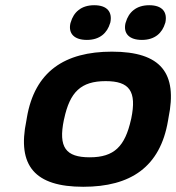

<svg xmlns="http://www.w3.org/2000/svg" viewBox="-20 -707 675 736"><path d="M83 -256 81 -244C45 -71 114 9 299 9C481 9 594 -67 624 -244L626 -256C661 -426 598 -509 409 -509C228 -509 113 -433 83 -256ZM225 -248 226 -252C248 -354 290 -396 385 -396C476 -396 505 -358 483 -252L482 -248C459 -146 418 -104 324 -104C232 -104 203 -142 225 -248ZM250 -618C241 -578 265 -554 313 -554C363 -554 391 -581 402 -618L403 -621C411 -660 392 -687 341 -687C291 -687 262 -660 251 -621ZM461 -618C452 -578 476 -554 524 -554C574 -554 602 -581 613 -618L614 -621C622 -660 603 -687 552 -687C502 -687 473 -660 462 -621Z"/></svg>

Font: LT Wave Bold
Style: Italic
Weight: 700
Designer: Daniel Lyons
Version: Version 2.5 (Glyphs App)